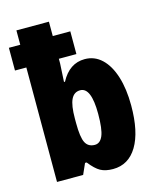

<svg xmlns="http://www.w3.org/2000/svg" viewBox="-122 -840 762 930"><g transform="rotate(-15 259.0 -375.0)"><path d="M213 -54H205L181 0H50V-574H-7V-688H50V-760H213V-688H301V-574H213V-551L208 -459H213Q256 -540 333 -540Q382 -540 418 -506Q454 -472 473.5 -410Q493 -348 493 -265Q493 -133 450 -61.5Q407 10 329 10Q291 10 266.5 -3.5Q242 -17 213 -54ZM328 -267Q328 -400 273 -400Q242 -400 227.5 -370Q213 -340 213 -274V-252Q213 -180 227 -153Q241 -126 274 -126Q301 -126 314.5 -158.5Q328 -191 328 -267Z"/></g></svg>

Font: Noto Sans UI CondBlack
Style: Regular
Weight: 900
Width: 3
Designer: Monotype Design Team
Foundry: Monotype Imaging Inc.
Version: Version 1.001